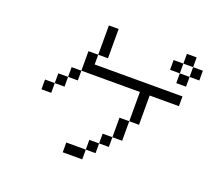

<svg xmlns="http://www.w3.org/2000/svg" viewBox="-134 -984 1269 1156"><g transform="rotate(20 500.0 -406.0)"><path d="M937.5 -500V-562.5H375V-625H312.5Q312.5 -625 312.5 -500H250V-437.5H187.5V-375H125V-312.5H187.5V-375H250V-437.5H312.5V-500H687.5V-312.5H625Q625 -312.5 625 -187.5H562.5V-125H500V-62.5H375V0H500V-62.5H562.5V-125H625V-187.5H687.5Q687.5 -187.5 687.5 -312.5H750V-500ZM1000 -687.5V-750H937.5V-687.5H875V-625H937.5V-687.5ZM375 -625H437.5V-812.5H375ZM875 -687.5V-750H812.5V-687.5ZM875 -750H937.5V-812.5H875Z"/></g></svg>

Font: UnifontExMono
Style: Regular
Weight: 500
Version: Version 15.0.06